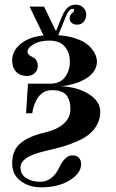

<svg xmlns="http://www.w3.org/2000/svg" viewBox="-20 -618 496 824"><path d="M118.2 -131.8H91.8L100.1 -258.8H194.8Q237.8 -258.8 258.8 -286.6Q279.8 -314.5 279.8 -353Q279.8 -392.6 257.8 -418.2Q235.8 -443.8 191.9 -443.8Q150.4 -443.8 124.3 -428.2Q98.1 -412.6 98.1 -396Q98.1 -382.8 116.2 -375Q142.1 -364.7 142.1 -334Q142.1 -317.4 129.4 -304.7Q116.7 -292 95.2 -292Q66.9 -292 49.6 -309.8Q32.2 -327.6 32.2 -357.9Q32.2 -399.9 68.8 -429.9Q105.5 -460 167 -465.8L106.9 -589.8H168.9L220.2 -483.9L247.1 -549.8Q267.1 -598.1 304.2 -598.1Q325.2 -598.1 337.6 -585.2Q350.1 -572.3 350.1 -556.2Q350.1 -538.6 339.8 -525.4Q329.6 -512.2 310.1 -512.2Q296.4 -512.2 287.6 -520Q278.8 -527.8 278.8 -539.1Q278.8 -551.8 289.1 -562Q297.9 -567.9 297.9 -574.2Q297.9 -580.1 291 -580.1Q275.9 -580.1 262.2 -545.9L230 -466.8Q274.4 -463.9 308.1 -451.9Q341.8 -439.9 360.1 -422.9Q378.4 -405.8 387.2 -388.2Q396 -370.6 396 -353Q396 -329.6 381.3 -309.8Q366.7 -290 343 -277.3Q319.3 -264.6 292.5 -257.1Q265.6 -249.5 238.8 -248Q311 -245.6 360.6 -214.6Q410.2 -183.6 410.2 -138.2Q410.2 -108.9 397.5 -84.7Q384.8 -60.5 365 -43.7Q345.2 -26.9 313.7 -12.7Q282.2 1.5 251.5 10.5Q220.7 19.5 179.2 28.8Q118.2 43 93 60.5Q67.9 78.1 67.9 101.1Q67.9 130.4 92.3 146.2Q116.7 162.1 152.8 162.1Q205.6 162.1 235.8 98.1Q244.1 79.1 258.5 64Q272.9 48.8 291 48.8Q309.1 48.8 318.6 59.1Q328.1 69.3 328.1 86.9Q328.1 124.5 279.8 155.3Q231.4 186 155.8 186Q105 186 68.6 158.7Q32.2 131.3 32.2 83Q32.2 27.3 66.9 -2.4Q101.6 -32.2 167 -47.9Q224.6 -61 253.4 -87.2Q282.2 -113.3 282.2 -148.9Q282.2 -188.5 264.9 -209.7Q247.6 -231 203.1 -231Q166 -231 145 -201.9Q124 -172.9 118.2 -131.8Z"/></svg>

Font: Flanker Steampunk
Style: Bold
Weight: 700
Designer: Alexey Kryukov, Leonardo Di Lena
Foundry: Alexey Kryukov, Leonardo Di Lena
Version: 1.210